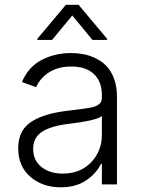

<svg xmlns="http://www.w3.org/2000/svg" viewBox="-20 -776 596 808"><path d="M369.1 -607.9 284.2 -710.9 199.2 -607.9H137.2V-612.8L257.3 -755.9H310.5L430.7 -612.8V-607.9ZM235.8 12.2Q158.7 12.2 107.7 -32Q56.6 -76.2 56.6 -152.3Q56.6 -191.9 71.5 -220.2Q86.4 -248.5 115.7 -266.1Q145 -283.7 180.9 -293.9Q216.8 -304.2 266.1 -310.1Q350.1 -320.3 364.3 -323.7Q401.9 -332 407.2 -353Q408.7 -357.9 408.7 -363.3V-376Q408.7 -432.6 375.2 -464.4Q341.8 -496.1 280.3 -496.1Q224.6 -496.1 186.5 -471.7Q148.4 -447.3 132.3 -409.2L72.3 -430.7Q98.6 -493.7 154.3 -523.2Q210 -552.7 278.3 -552.7Q305.7 -552.7 330.8 -548.1Q356 -543.5 382.3 -530.8Q408.7 -518.1 428 -498.3Q447.3 -478.5 459.7 -445.6Q472.2 -412.6 472.2 -370.6V0H408.7V-86.4H404.8Q385.3 -45.4 342 -16.6Q298.8 12.2 235.8 12.2ZM244.1 -45.4Q317.9 -45.4 363.3 -92.8Q408.7 -140.1 408.7 -209V-288.1Q389.2 -269 266.1 -254.4Q193.4 -245.6 156.5 -221.2Q119.6 -196.8 119.6 -149.4Q119.6 -101.1 154.5 -73.2Q189.5 -45.4 244.1 -45.4Z"/></svg>

Font: Interop Light
Style: Regular
Weight: 300
Designer: Rasmus Andersson, Google, Jang Haemin
Foundry: jhaemin
Version: Version 1.007